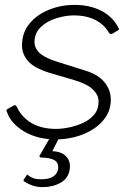

<svg xmlns="http://www.w3.org/2000/svg" viewBox="-20 -560 544 785"><path d="M209 10Q134 10 79.5 -22Q25 -54 8 -103Q4 -111 10 -114L37 -129Q40 -131 43 -129.5Q46 -128 48 -125Q67 -82 108 -57.5Q149 -33 210 -33Q233 -33 262.5 -39Q292 -45 319.5 -57.5Q347 -70 365 -91.5Q383 -113 383 -145Q383 -172 359.5 -194.5Q336 -217 282 -233L183 -262Q119 -282 94.5 -310.5Q70 -339 70 -374Q70 -427 101 -464Q132 -501 181 -520.5Q230 -540 284 -540Q348 -540 395 -515.5Q442 -491 465 -445Q467 -442 466 -439.5Q465 -437 461 -435L437 -421Q434 -420 431.5 -421Q429 -422 426 -425Q407 -459 370.5 -478Q334 -497 281 -497Q248 -497 210.5 -485.5Q173 -474 147 -449.5Q121 -425 121 -387Q121 -366 138 -347Q155 -328 203 -311L330 -271Q382 -255 407.5 -223.5Q433 -192 433 -153Q433 -113 413 -82.5Q393 -52 359.5 -31Q326 -10 286.5 0Q247 10 209 10ZM265 132Q260 169 228 187Q196 205 155 205Q132 205 114 199Q96 193 81 183Q79 183 77.5 180.5Q76 178 76 176L90 155Q91 153 92.5 154Q94 155 96 157Q104 164 116 168.5Q128 173 149 173Q181 173 198 161.5Q215 150 218 129Q220 106 203.5 95.5Q187 85 148 84Q144 84 142.5 81.5Q141 79 141 78L189 -5H226L195 56Q194 57 194 57.5Q194 58 195 58Q226 60 241.5 71.5Q257 83 262.5 99Q268 115 265 132Z"/></svg>

Font: Libre Franklin Thin ExtraLight
Style: Italic
Weight: 250
Italic angle: -8°
Version: Version 3.000